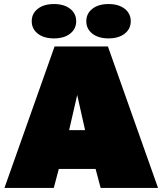

<svg xmlns="http://www.w3.org/2000/svg" viewBox="-20 -930 804 950"><path d="M2 0 250 -700H514L762 0H478L453 -94H271L246 0ZM322 -286H401L362 -460ZM247 -740Q197 -740 167 -763.5Q137 -787 137 -825Q137 -863 167 -886.5Q197 -910 247 -910Q297 -910 327 -886.5Q357 -863 357 -825Q357 -787 327 -763.5Q297 -740 247 -740ZM517 -740Q467 -740 437 -763.5Q407 -787 407 -825Q407 -863 437 -886.5Q467 -910 517 -910Q567 -910 597 -886.5Q627 -863 627 -825Q627 -787 597 -763.5Q567 -740 517 -740Z"/></svg>

Font: Golos Text Black
Style: Regular
Weight: 900
Designer: A.Korolkova, Vitaly Kuzmin
Foundry: ParaType Ltd
Version: Version 2.004